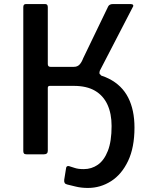

<svg xmlns="http://www.w3.org/2000/svg" viewBox="-20 -762 725 948"><path d="M112 0Q102 0 98.5 -4Q95 -8 95 -16V-727Q95 -742 108 -742H203Q216 -742 216 -727V-446Q216 -432 229 -432H345Q362 -432 372.5 -443Q383 -454 391 -475L514 -730Q520 -742 538 -742H625Q634 -742 637 -737.5Q640 -733 635 -726L473 -413Q471 -407 471 -401Q471 -395 480 -391L357 -338H226Q216 -338 216 -328V-17Q216 0 196 0ZM414 166Q381 166 353 159Q325 152 312 149Q303 147 299.5 141.5Q296 136 297 126L306 70Q307 56 320 58Q334 62 350 67.5Q366 73 394 73Q432 73 463 51.5Q494 30 512.5 -17Q531 -64 531 -140Q531 -201 510.5 -245.5Q490 -290 449 -314Q408 -338 344 -338H251V-406H354Q453 -406 517.5 -373.5Q582 -341 613 -280Q644 -219 644 -132Q644 -34 612.5 32.5Q581 99 528.5 132.5Q476 166 414 166Z"/></svg>

Font: Libre Franklin Medium
Style: Regular
Weight: 500
Designer: Pablo Impallari, Rodrigo Fuenzalida, Nhung Nguyen
Foundry: Impallari Type
Version: Version 3.000